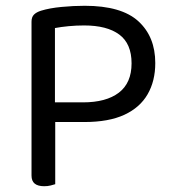

<svg xmlns="http://www.w3.org/2000/svg" viewBox="-20 -639 607 664"><path d="M89 -217V-564Q89 -580 97.5 -588.5Q106 -597 122 -602Q151 -611 192.5 -615Q234 -619 273 -619Q400 -619 458.5 -565.5Q517 -512 517 -421Q517 -359 490.5 -313Q464 -267 410 -242Q356 -217 272 -217ZM133 5Q111 5 100 -4Q89 -13 89 -32V-256H171V-2Q165 0 155 2.5Q145 5 133 5ZM170 -285H267Q347 -285 391 -318.5Q435 -352 435 -420Q435 -488 392.5 -519.5Q350 -551 271 -551Q244 -551 217.5 -548.5Q191 -546 170 -542Z"/></svg>

Font: Baloo Tammudu 2
Style: Regular
Weight: 400
Designer: Maithili Shingre, Omkar Shende and Ek Type
Foundry: Ek Type
Version: Version 1.700